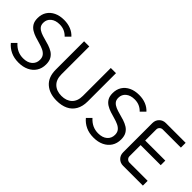

<svg xmlns="http://www.w3.org/2000/svg" viewBox="58 -1461 2222 2222"><g transform="rotate(45 1169.5 -350.0)"><path d="M261 12Q187 12 131.5 -14.5Q76 -41 38 -87L92 -141Q129 -100 171.5 -80.5Q214 -61 264 -61Q334 -61 374.5 -96Q415 -131 415 -187Q415 -227 395.5 -251.5Q376 -276 343.5 -291Q311 -306 272.5 -316.5Q234 -327 195.5 -339.5Q157 -352 124.5 -372Q92 -392 72.5 -424.5Q53 -457 53 -509Q53 -571 82 -616.5Q111 -662 163.5 -687Q216 -712 286 -712Q349 -712 399 -691.5Q449 -671 482 -634L427 -579Q398 -609 363.5 -624Q329 -639 286 -639Q219 -639 178.5 -605.5Q138 -572 138 -517Q138 -479 158 -456.5Q178 -434 210 -420.5Q242 -407 281 -397Q320 -387 359 -374.5Q398 -362 430.5 -342Q463 -322 483 -288Q503 -254 503 -199Q503 -135 472.5 -87.5Q442 -40 387.5 -14Q333 12 261 12Z M885 12Q766 12 695 -51.5Q624 -115 624 -237V-700H709V-243Q709 -158 757 -112.5Q805 -67 885 -67Q966 -67 1013.5 -112.5Q1061 -158 1061 -243V-700H1146V-237Q1146 -156 1114 -100Q1082 -44 1023.5 -16Q965 12 885 12Z M1489 12Q1415 12 1359.5 -14.5Q1304 -41 1266 -87L1320 -141Q1357 -100 1399.5 -80.5Q1442 -61 1492 -61Q1562 -61 1602.5 -96Q1643 -131 1643 -187Q1643 -227 1623.5 -251.5Q1604 -276 1571.5 -291Q1539 -306 1500.5 -316.5Q1462 -327 1423.5 -339.5Q1385 -352 1352.5 -372Q1320 -392 1300.5 -424.5Q1281 -457 1281 -509Q1281 -571 1310 -616.5Q1339 -662 1391.5 -687Q1444 -712 1514 -712Q1577 -712 1627 -691.5Q1677 -671 1710 -634L1655 -579Q1626 -609 1591.5 -624Q1557 -639 1514 -639Q1447 -639 1406.5 -605.5Q1366 -572 1366 -517Q1366 -479 1386 -456.5Q1406 -434 1438 -420.5Q1470 -407 1509 -397Q1548 -387 1587 -374.5Q1626 -362 1658.5 -342Q1691 -322 1711 -288Q1731 -254 1731 -199Q1731 -135 1700.5 -87.5Q1670 -40 1615.5 -14Q1561 12 1489 12Z M1963 0Q1915 0 1883.5 -31.5Q1852 -63 1852 -111V-589Q1852 -637 1883.5 -668.5Q1915 -700 1963 -700H2286V-622H1990Q1967 -622 1951.5 -606.5Q1936 -591 1936 -569V-131Q1936 -109 1951.5 -93.5Q1967 -78 1990 -78H2286V0ZM1895 -313V-388H2265V-313Z"/></g></svg>

Font: SUSE
Style: Regular
Weight: 400
Designer: Rene Bieder
Foundry: SUSE
Version: Version 1.000